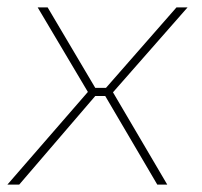

<svg xmlns="http://www.w3.org/2000/svg" viewBox="-27 -500 548 520"><path d="M279 -250 426 0H399L258 -240H231L25 0H-7L211 -251L75 -480H102L231 -262H260L451 -480H481Z"/></svg>

Font: Ezarion Thin
Style: Italic
Weight: 250
Italic angle: -8°
Designer: Natanael Gama
Version: Version 1.001;PS 001.001;hotconv 1.0.70;makeotf.lib2.5.58329